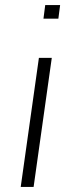

<svg xmlns="http://www.w3.org/2000/svg" viewBox="-20 -740 300 760"><path d="M62 0 134 -511H185L113 0ZM152 -666 159 -720H218L211 -666Z"/></svg>

Font: Chivo Medium Thin
Style: Italic
Weight: 250
Italic angle: -8.05°
Version: Version 2.002